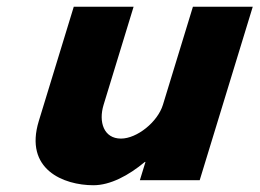

<svg xmlns="http://www.w3.org/2000/svg" viewBox="-20 -548 768 568"><path d="M727.7 -528H550.7L462 -238C446.4 -187 385.1 -138 337.9 -138C287.1 -138 270.9 -187 286.5 -238L375.2 -528H198.2L94.8 -190C51.1 -47 167.7 0 256.5 0C306.4 0 360.7 -29 408.6 -69H410.4L393.8 -15H570.8Z"/></svg>

Font: Hussar
Style: BdSuprConOblThree
Weight: 700
Foundry: Cannot Into Space Fonts
Version: Version 2.00